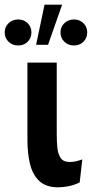

<svg xmlns="http://www.w3.org/2000/svg" viewBox="-56 -787 407 819"><path d="M284 -9Q260 3 235.5 7.5Q211 12 192 12Q140 12 111.5 -15Q83 -42 72 -87.5Q61 -133 61 -189V-520H186V-215Q186 -185 188.5 -158Q191 -131 202.5 -113.5Q214 -96 242 -96Q265 -96 295 -107ZM98 -596 134 -767H209L149 -596ZM21 -593Q-3 -593 -19.5 -609Q-36 -625 -36 -649Q-36 -672 -19.5 -688Q-3 -704 21 -704Q46 -704 62 -688Q78 -672 78 -649Q78 -625 62 -609Q46 -593 21 -593ZM259 -593Q235 -593 218.5 -609Q202 -625 202 -649Q202 -672 218.5 -688Q235 -704 259 -704Q284 -704 300 -688Q316 -672 316 -649Q316 -625 300 -609Q284 -593 259 -593Z"/></svg>

Font: Murecho Medium
Style: Regular
Weight: 500
Designer: Neil Summerour
Foundry: Positype
Version: Version 1.010; ttfautohint (v1.8.3)